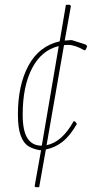

<svg xmlns="http://www.w3.org/2000/svg" viewBox="-20 -670 420 804"><path d="M345 -476 339 -462 334 -459Q294 -482 266 -482Q254 -482 248 -481L175 -62Q240 -75 288 -162H294L302 -151Q273 -101 242 -76.5Q211 -52 172 -44L144 114H129L125 110L152 -41H147Q118 -46 98.5 -58Q79 -70 67 -101.5Q55 -133 55 -191Q55 -313 99 -395Q143 -477 230 -497L256 -650H272L277 -645L251 -500Q271 -502 281 -502L340 -483ZM226 -477Q154 -460 114.5 -384.5Q75 -309 75 -190Q75 -122 95 -91Q115 -60 154 -60H155Z"/></svg>

Font: Luna Sans Thin
Style: Italic
Weight: 250
Italic angle: -7°
Designer: Juan Pablo del Peral
Foundry: Huerta Tipografica
Version: Version 2.001; ttfautohint (v1.5)